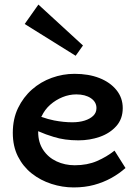

<svg xmlns="http://www.w3.org/2000/svg" viewBox="-20 -806 603 840"><path d="M302 14Q253 14 205 -1.5Q157 -17 119 -47Q81 -77 58.5 -121.5Q36 -166 36 -225Q36 -286 59 -333.5Q82 -381 120 -414.5Q158 -448 206.5 -465.5Q255 -483 306 -483Q368 -483 415 -464.5Q462 -446 489.5 -412Q517 -378 517 -333Q517 -286 489 -254.5Q461 -223 417 -207.5Q373 -192 323 -192Q262 -192 215 -207Q181 -217 147 -232Q147 -230 147 -229Q147 -183 169 -150Q191 -117 227.5 -100Q264 -83 307 -83Q362 -83 404.5 -101.5Q447 -120 481 -147L529 -71Q501 -46 466.5 -27Q432 -8 391.5 3Q351 14 302 14ZM160 -295Q191 -284 217 -279Q259 -271 296 -271Q327 -271 350.5 -278.5Q374 -286 388 -299.5Q402 -313 402 -333Q402 -360 377.5 -376.5Q353 -393 314 -393Q283 -393 253.5 -381Q224 -369 200 -348Q176 -327 162 -297Q161 -296 160 -295ZM311 -562 88 -701 148 -786 343 -607Z"/></svg>

Font: BioRhyme ExtraBold SemiBold
Style: Regular
Weight: 600
Version: Version 1.600;gftools[0.9.33]